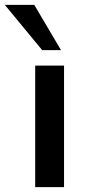

<svg xmlns="http://www.w3.org/2000/svg" viewBox="-56 -770 372 790"><path d="M195 -563.8H117.5L-36.2 -750H85ZM88.8 0V-500H207.5V0Z"/></svg>

Font: Now Medium
Style: Regular
Weight: 500
Designer: Alfredo Marco Pradil
Foundry: Alfredo Marco Pradil
Version: Version 1.002;PS 001.002;hotconv 1.0.88;makeotf.lib2.5.64775